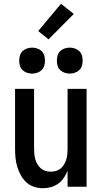

<svg xmlns="http://www.w3.org/2000/svg" viewBox="-20 -992 540 1020"><path d="M209 8Q185 8 161.5 0.5Q138 -7 120.5 -23Q103 -39 91 -60.5Q79 -82 72 -105Q65 -128 62.5 -152Q60 -176 60 -200V-520H161V-200Q161 -186 162.5 -172Q164 -158 168 -144.5Q172 -131 179.5 -118.5Q187 -106 197.5 -97Q208 -88 222 -84Q236 -80 250 -80Q264 -80 278 -84Q292 -88 302.5 -97Q313 -106 320.5 -118.5Q328 -131 332 -144.5Q336 -158 337.5 -172Q339 -186 339 -200V-520H440V0H339V-85Q331 -65 319 -47Q307 -29 289.5 -16.5Q272 -4 251 2Q230 8 209 8ZM351 -601Q337 -601 323.5 -605.5Q310 -610 300 -619.5Q290 -629 286 -642.5Q282 -656 282 -670Q282 -684 286 -697.5Q290 -711 300 -720.5Q310 -730 323.5 -734.5Q337 -739 351 -739Q364 -739 377.5 -734.5Q391 -730 401 -720.5Q411 -711 415 -697.5Q419 -684 419 -670Q419 -656 415 -642.5Q411 -629 401 -619.5Q391 -610 377.5 -605.5Q364 -601 351 -601ZM151 -601Q137 -601 123.5 -605.5Q110 -610 100 -619.5Q90 -629 86 -642.5Q82 -656 82 -670Q82 -684 86 -697.5Q90 -711 100 -720.5Q110 -730 123.5 -734.5Q137 -739 151 -739Q164 -739 177.5 -734.5Q191 -730 201 -720.5Q211 -711 215 -697.5Q219 -684 219 -670Q219 -656 215 -642.5Q211 -629 201 -619.5Q191 -610 177.5 -605.5Q164 -601 151 -601ZM238 -783 183 -827 304 -972 372 -918Z"/></svg>

Font: Iosevka Custom Semibold
Style: Regular
Weight: 600
Designer: Belleve Invis
Foundry: Belleve Invis
Version: Version 27.0.2; ttfautohint (v1.8.4)